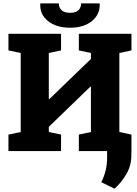

<svg xmlns="http://www.w3.org/2000/svg" viewBox="-20 -916 833 1164"><path d="M31.2 0V-100.1L105.5 -115.7V-594.7L31.2 -610.4V-710.9H105.5H275.9H350.1V-610.4L275.9 -594.7V-315.9L278.8 -314.9L531.2 -558.6V-594.7L458 -610.4V-710.9H531.2H703.6H776.9V-610.4L703.6 -594.7V-115.7L776.9 -100.1V0H458V-100.1L531.2 -115.7V-390.1L528.3 -391.1L275.9 -147V-115.7L350.1 -100.1V0ZM404.8 -748Q320.8 -748 270.8 -788.6Q220.7 -829.1 224.1 -892.6L225.1 -895.5H336.4Q336.4 -871.1 352.8 -854.7Q369.1 -838.4 404.8 -838.4Q439.5 -838.4 455.6 -854.2Q471.7 -870.1 471.7 -895.5H583.5L584.5 -892.6Q586.9 -829.1 537.6 -788.6Q488.3 -748 404.8 -748ZM674.3 228 594.2 188.5Q610.8 155.3 620.1 118.9Q629.4 82.5 629.4 35.2V-91.3H776.9L776.4 24.9Q776.4 88.4 745.6 140.1Q714.8 191.9 674.3 228Z"/></svg>

Font: Roboto Slab LO Black
Style: Regular
Weight: 900
Designer: Google
Version: Version 2.000